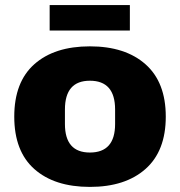

<svg xmlns="http://www.w3.org/2000/svg" viewBox="-20 -722 707 754"><path d="M36 -264Q36 -400 115 -470Q194 -540 333 -540Q472 -540 551.5 -469.5Q631 -399 631 -264Q631 -129 551.5 -58.5Q472 12 333 12Q194 12 115 -58Q36 -128 36 -264ZM432 -235V-292Q432 -405 333 -405Q235 -405 235 -292V-235Q235 -123 333 -123Q432 -123 432 -235ZM175 -702H490V-602H175Z"/></svg>

Font: Archivo Black
Style: Regular
Weight: 400
Designer: Hector Gatti
Foundry: Omnibus-Type
Version: Version 1.101; ttfautohint (v1.8)